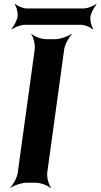

<svg xmlns="http://www.w3.org/2000/svg" viewBox="-20 -905 498 951"><path d="M214 -50 298 -661C301 -685 322 -722 336 -735L334 -737C319 -725 278 -711 254 -711H208C184 -711 148 -725 137 -737L135 -735C145 -722 155 -685 152 -661L68 -50C65 -26 45 11 31 24L32 26C47 14 87 0 111 0H157C181 0 218 14 229 26L232 24C222 11 211 -26 214 -50ZM428 -823C431 -842 447 -872 458 -882L455 -885C444 -875 412 -863 393 -863H114C94 -863 66 -875 57 -885L53 -882C62 -872 70 -842 67 -823C64 -803 48 -773 37 -763L40 -760C51 -770 83 -782 103 -782H382C401 -782 429 -770 438 -760L442 -763C433 -773 425 -803 428 -823Z"/></svg>

Font: Asimov
Style: EdgeWideIt
Weight: 500
Designer: Google
Version: Version 2.000980: 2014